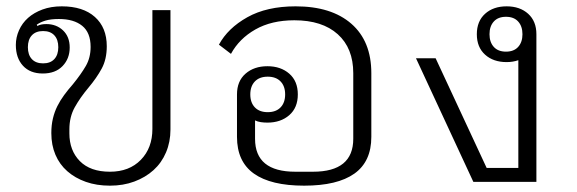

<svg xmlns="http://www.w3.org/2000/svg" viewBox="-20 -574 1822 606"><path d="M327 12Q285 12 251 0Q217 -12 192.5 -33.5Q168 -55 155 -85.5Q142 -116 142 -154Q142 -179 147 -200Q152 -221 161 -239Q170 -257 182.5 -274Q195 -291 210 -308Q236 -340 251 -366Q266 -392 266 -426Q266 -471 239.5 -492.5Q213 -514 166 -514Q140 -514 123.5 -509Q107 -504 96 -496L98 -492Q108 -498 126 -498Q158 -498 179 -478Q200 -458 200 -424Q200 -389 177.5 -365.5Q155 -342 115 -342Q75 -342 52.5 -366.5Q30 -391 30 -432Q30 -456 40 -478.5Q50 -501 68.5 -517.5Q87 -534 114 -544Q141 -554 175 -554Q242 -554 279.5 -520.5Q317 -487 317 -428Q317 -387 301 -357.5Q285 -328 259 -297Q233 -266 216 -235.5Q199 -205 199 -166V-153Q199 -99 232 -65.5Q265 -32 327 -32Q388 -32 424.5 -69.5Q461 -107 461 -167V-542H518V-165Q518 -126 504 -93Q490 -60 464.5 -37Q439 -14 404 -1Q369 12 327 12ZM116 -374Q139 -374 151.5 -387.5Q164 -401 164 -425Q164 -449 151.5 -462.5Q139 -476 116 -476Q93 -476 80.5 -462.5Q68 -449 68 -425Q68 -401 80.5 -387.5Q93 -374 116 -374Z M940 12Q835 12 781.5 -26Q728 -64 728 -142V-276Q728 -318 755 -341.5Q782 -365 824 -365Q866 -365 893 -341.5Q920 -318 920 -276Q920 -234 893 -210.5Q866 -187 824 -187Q813 -187 803 -188.5Q793 -190 785 -194V-136Q785 -32 912 -32H968Q1095 -32 1095 -136V-343Q1095 -422 1046 -466Q997 -510 909 -510Q837 -510 786 -481Q735 -452 709 -404L671 -433Q699 -485 760.5 -519.5Q822 -554 913 -554Q1026 -554 1089 -499Q1152 -444 1152 -343V-142Q1152 -64 1098.5 -26Q1045 12 940 12ZM825 -220Q851 -220 865.5 -235Q880 -250 880 -276Q880 -302 865.5 -317Q851 -332 825 -332Q799 -332 784.5 -317Q770 -302 770 -276Q770 -250 784.5 -235Q799 -220 825 -220Z M1474 0 1293 -390H1355L1516 -44H1616V-384Q1599 -378 1579 -378Q1537 -378 1511 -401.5Q1485 -425 1485 -466Q1485 -507 1511 -530.5Q1537 -554 1579 -554Q1621 -554 1647 -530.5Q1673 -507 1673 -466V0ZM1577 -411Q1602 -411 1615.5 -426Q1629 -441 1629 -466Q1629 -491 1615.5 -506Q1602 -521 1577 -521Q1552 -521 1538.5 -506Q1525 -491 1525 -466Q1525 -441 1538.5 -426Q1552 -411 1577 -411Z"/></svg>

Font: IBM Plex Sans Thai Looped Light
Style: Regular
Weight: 300
Designer: Mike Abbink, Paul van der Laan, Pieter van Rosmalen, Ben Mitchell, Mark Frömberg
Foundry: Bold Monday
Version: Version 1.1